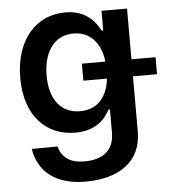

<svg xmlns="http://www.w3.org/2000/svg" viewBox="-54 -602 770 866"><g transform="rotate(-5 331.0 -169.0)"><path d="M298.7 215.9C446.4 215.9 552.6 150.6 552.6 10.7V-238.6H661.6V-315.7H552.6V-545.5H437.1V-456.3H430C410.5 -492.9 371.4 -552.6 272.7 -552.6C143.8 -552.6 45.5 -451.3 45.5 -274.9C45.5 -98.7 144.5 -8.2 272 -8.2C368.6 -8.2 410.2 -61.1 429.3 -98.7H436.1V6.4C436.1 89.5 380.7 124.6 301.1 124.6C241.1 124.6 201.3 101.6 185.7 46.9L69.2 47.9C85.9 150.2 162.3 215.9 298.7 215.9ZM164.8 -275.6C164.8 -377.5 210.9 -454.5 301.8 -454.5C378.2 -454.5 424 -400.2 434.7 -315.7H328.1V-238.6H435C425.1 -152.7 378.2 -102.6 301.8 -102.6C212 -102.6 164.8 -171.9 164.8 -275.6Z"/></g></svg>

Font: Magic Ui Pro Semi Bold
Style: Regular
Weight: 600
Designer: Stefan Endress, Andreas Faust
Version: Version 1.000;FEAKit 1.0